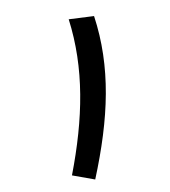

<svg xmlns="http://www.w3.org/2000/svg" viewBox="-80 -773 746 841"><g transform="rotate(10 293.0 -352.0)"><path d="M296.4 0H399.9C410.2 -273.4 380.9 -498 270.5 -704.1L163.6 -670.9C267.1 -472.2 300.3 -253.9 296.4 0Z"/></g></svg>

Font: Cascadia Mono NF
Style: Regular
Weight: 400
Monospace: yes
Designer: Aaron Bell
Foundry: Saja Typeworks
Version: Version 2404.023